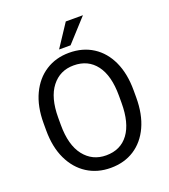

<svg xmlns="http://www.w3.org/2000/svg" viewBox="-161 -1019 1010 1145"><g transform="rotate(-20 344.0 -446.5)"><path d="M629.9 -377.9V-333Q629.9 -226.6 594.5 -149.7Q559.1 -72.8 495.1 -31.5Q431.2 9.8 344.7 9.8Q260.7 9.8 196 -31.5Q131.3 -72.8 94.7 -149.7Q58.1 -226.6 58.1 -333V-377.9Q58.1 -484.4 94.5 -561.3Q130.9 -638.2 195.3 -679.4Q259.8 -720.7 343.8 -720.7Q430.2 -720.7 494.6 -679.4Q559.1 -638.2 594.5 -561.3Q629.9 -484.4 629.9 -377.9ZM536.6 -333V-378.9Q536.6 -505.9 485.8 -573.2Q435.1 -640.6 343.8 -640.6Q256.3 -640.6 203.9 -573.2Q151.4 -505.9 151.4 -378.9V-333Q151.4 -205.1 204.3 -137.5Q257.3 -69.8 344.7 -69.8Q436.5 -69.8 486.6 -137.5Q536.6 -205.1 536.6 -333ZM295.4 -759.3 390.1 -902.8H499L368.2 -759.3Z"/></g></svg>

Font: Vazirmatn RD FD
Style: Regular
Weight: 400
Designer: Saber Rastikerdar
Foundry: Saber Rastikerdar
Version: Version 33.003